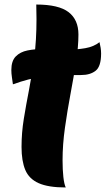

<svg xmlns="http://www.w3.org/2000/svg" viewBox="-20 -770 466 847"><path d="M256 -63Q256 -21 259.5 10.5Q263 42 270 57Q193 57 150.5 38Q108 19 91.5 -20.5Q75 -60 75 -122Q75 -184 85 -245.5Q95 -307 108 -373.5Q121 -440 131 -516.5Q141 -593 141 -685Q141 -701 140.5 -717.5Q140 -734 140 -750Q239 -750 282.5 -716.5Q326 -683 326 -618Q326 -564 315.5 -497Q305 -430 291 -355.5Q277 -281 266.5 -206.5Q256 -132 256 -63ZM419 -584Q422 -572 424 -559Q426 -546 426 -534Q426 -477 402 -458Q378 -439 338 -439Q282 -439 241 -437.5Q200 -436 167.5 -431.5Q135 -427 104 -419Q73 -411 37 -398Q35 -413 32.5 -429.5Q30 -446 30 -461Q30 -501 49.5 -521Q69 -541 101.5 -547.5Q134 -554 174 -554Q200 -554 227 -552.5Q254 -551 279 -551Q319 -551 356.5 -557.5Q394 -564 419 -584Z"/></svg>

Font: Merienda Black
Style: Regular
Weight: 900
Designer: Eduardo Rodriguez Tunni
Foundry: Eduardo Rodriguez Tunni
Version: Version 2.001